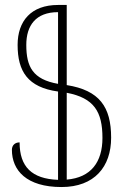

<svg xmlns="http://www.w3.org/2000/svg" viewBox="-20 -744 504 774"><path d="M228 10C361 10 428 -72 428 -189C428 -313 381 -380 249 -401V-724H214C105 -724 51 -659 51 -563C51 -456 92 -392 214 -375V-19C108 -23 59 -72 59 -170C40 -170 28 -158 28 -140C28 -57 87 10 228 10ZM393 -188C393 -91 347 -28 249 -20V-370C359 -349 393 -294 393 -188ZM86 -563C86 -641 124 -695 214 -695V-406C112 -424 86 -475 86 -563Z"/></svg>

Font: Noto Serif Armenian ExtraCondensed ExtraLight
Style: Regular
Weight: 200
Width: 2
Designer: Monotype Design Team
Foundry: Monotype Imaging Inc.
Version: Version 2.008